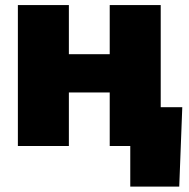

<svg xmlns="http://www.w3.org/2000/svg" viewBox="-20 -562 727 739"><path d="M460.4 -353.5V-206.1H187V-353.5ZM245.1 -542.5V0H48.8V-542.5ZM598.6 -542.5V0H402.3V-542.5ZM481.4 156.2V0H434.6V-149.4H681.6L669.9 156.2Z"/></svg>

Font: Inter 16pt Black
Style: Regular
Weight: 900
Version: Version 4.001;git-66647c0bb